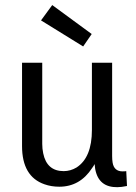

<svg xmlns="http://www.w3.org/2000/svg" viewBox="-20 -740 544 770"><path d="M450.2 10.7Q465.8 10.7 489.3 5.9L486.3 -53.7Q480.5 -52.7 471.7 -52.7Q437.5 -52.7 431.6 -87.9Q429.7 -99.6 429.7 -114.3V-488.3H348.6V-218.8Q348.6 -108.4 287.1 -68.4Q262.7 -53.7 235.4 -53.7Q168 -53.7 153.3 -125Q149.4 -143.6 149.4 -163.1V-488.3H68.4V-154.3Q68.4 -32.2 158.2 -1Q185.5 8.8 217.8 8.8Q300.8 8.8 349.6 -66.4Q355.5 -74.2 359.4 -82Q365.2 2 433.6 9.8Q441.4 10.7 450.2 10.7ZM144.5 -658.2 189.5 -719.7 347.7 -603.5 313.5 -553.7Z"/></svg>

Font: Yaldevi Colombo Medium
Style: Regular
Weight: 500
Designer: Sol Matas, Denzil Rajitha, Kosala Senevirathne and Pathum Egodawatta
Foundry: Mooniak
Version: Version 1.020 ; ttfautohint (v1.6)